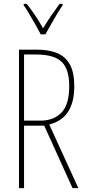

<svg xmlns="http://www.w3.org/2000/svg" viewBox="-20 -1063 444 990"><path d="M169 -807Q231 -807 274 -789.5Q317 -772 340 -731Q363 -690 363 -618Q363 -453 234 -421L384 -93H354L208 -415H104V-93H78V-807ZM166 -782H104V-441H190Q256 -441 296.5 -482Q337 -523 337 -620Q337 -706 298 -744Q259 -782 166 -782ZM190 -886Q177 -911 160.5 -940Q144 -969 128.5 -995Q113 -1021 102 -1036V-1043H118Q138 -1018 161 -984Q184 -950 202 -917Q222 -950 242 -979.5Q262 -1009 287 -1043H303V-1036Q281 -1004 257.5 -962.5Q234 -921 214 -886Z"/></svg>

Font: Noto Sans Kannada UI ExtraCondensed Thin
Style: Regular
Weight: 100
Width: 2
Designer: Jelle Bosma - Monotype Design Team
Foundry: Monotype Imaging Inc.
Version: Version 2.005; ttfautohint (v1.8.4.7-5d5b)